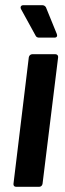

<svg xmlns="http://www.w3.org/2000/svg" viewBox="-20 -720 250 740"><path d="M199 -589 157 -692C154 -697 149 -700 143 -700H70C61 -700 57 -693 61 -685L117 -583C119 -578 124 -575 130 -575H190C199 -575 202 -581 199 -589ZM42 0H131C138 0 143 -5 144 -12L204 -499C205 -506 200 -511 194 -511H104C98 -511 92 -506 91 -499L32 -12C31 -5 35 0 42 0Z"/></svg>

Font: Barlow Semi Condensed SemiBold
Style: Italic
Weight: 600
Width: 4
Italic angle: -7°
Designer: Jeremy Tribby
Foundry: Tribby Type
Version: Version 1.422;hotconv 1.0.109;makeotfexe 2.5.65596